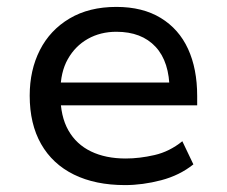

<svg xmlns="http://www.w3.org/2000/svg" viewBox="-20 -527 657 556"><path d="M342 9Q256 9 194 -21.5Q132 -52 99 -110Q66 -168 66 -250Q66 -324 95.5 -382Q125 -440 181.5 -473.5Q238 -507 317 -507Q393 -507 445.5 -475Q498 -443 524.5 -385.5Q551 -328 551 -249V-222H135V-288H491L471 -265Q471 -348 430.5 -391.5Q390 -435 317 -435Q271 -435 234.5 -414.5Q198 -394 176.5 -356Q155 -318 155 -263V-251Q155 -190 178 -149.5Q201 -109 243.5 -88.5Q286 -68 344 -68Q384 -68 427.5 -78Q471 -88 508 -118L540 -51Q500 -19 446.5 -5Q393 9 342 9Z"/></svg>

Font: Nunito Sans 6pt
Style: Regular
Weight: 400
Version: Version 3.101;gftools[0.9.27]